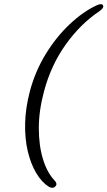

<svg xmlns="http://www.w3.org/2000/svg" viewBox="-20 -768 512 915"><path d="M122.5 -333.5Q148 -429 198 -510.5Q248 -592 311.8 -652.2Q375.5 -712.5 442.5 -743.5Q468.5 -754.5 472 -739.5Q474.5 -729 451.5 -713Q363.5 -654 293.5 -556.2Q223.5 -458.5 190 -333.5Q165 -241 165 -157.8Q165 -74.5 184.8 -9.8Q204.5 55 240 92Q254.5 107.5 245.5 118.5Q233.5 133 213.5 122.5Q179 101 152.8 57Q126.5 13 112.2 -47.8Q98 -108.5 99.8 -181.2Q101.5 -254 122.5 -333.5Z"/></svg>

Font: Fraunces 9pt Soft Light
Style: Italic
Weight: 300
Italic angle: -16°
Version: Version 1.000;[0bf87f6ff]